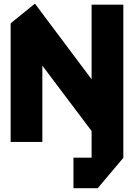

<svg xmlns="http://www.w3.org/2000/svg" viewBox="-20 -743 701 1005"><path d="M35.7 0V-620L201.7 -463.6V0ZM505.2 3.7 35.7 -620.1V-621L162.3 -723.4H163.3L625.1 -106.8V-106L506.2 3.7ZM459.5 82.2V-718.5H625.5V82.2ZM364.5 242V82.2H625.5V83.2L491.6 242Z"/></svg>

Font: Foldit Thin
Style: Regular
Weight: 100
Designer: Sophia Tai
Foundry: Sophia Tai
Version: Version 1.003